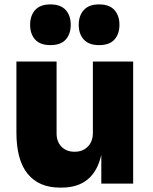

<svg xmlns="http://www.w3.org/2000/svg" viewBox="-20 -830 690 868"><path d="M277.1 -651.1Q254.4 -626 208 -626Q161.6 -626 138.9 -651.1Q116.2 -676.3 116.2 -717.8Q116.2 -759.3 138.9 -784.7Q161.6 -810.1 208 -810.1Q254.4 -810.1 277.1 -784.7Q299.8 -759.3 299.8 -717.8Q299.8 -676.3 277.1 -651.1ZM497.3 -651.1Q474.6 -626 428.2 -626Q381.8 -626 358.9 -651.1Q335.9 -676.3 335.9 -717.8Q335.9 -759.3 358.9 -784.7Q381.8 -810.1 428.2 -810.1Q474.6 -810.1 497.3 -784.7Q520 -759.3 520 -717.8Q520 -676.3 497.3 -651.1ZM258.8 18.1H251Q155.8 18.1 105 -44.2Q54.2 -106.4 54.2 -231.9V-551.8H235.8V-227.1Q235.8 -189.5 258.1 -166.7Q280.3 -144 316.9 -144Q354 -144 377 -167.2Q399.9 -190.4 399.9 -229V-551.8H582V0H438V-129.9Q404.3 18.1 258.8 18.1Z"/></svg>

Font: Sora ExtraBold
Style: Regular
Weight: 800
Designer: Jonathan Barnbrook, Julián Moncada
Foundry: Barnbrook Fonts
Version: Version 2.000